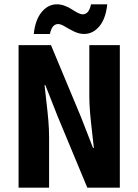

<svg xmlns="http://www.w3.org/2000/svg" viewBox="-20 -868 640 888"><path d="M136.2 -710.9Q143.1 -776.9 172.9 -812.5Q202.6 -848.1 243.2 -848.1Q261.7 -848.1 280.5 -840.8Q299.3 -833.5 312 -825Q324.7 -816.4 338.6 -809.1Q352.5 -801.8 362.8 -801.8Q391.6 -801.8 400.9 -848.1H476.1Q469.2 -781.7 439.5 -746.3Q409.7 -710.9 369.1 -710.9Q345.7 -710.9 322.3 -722.4Q298.8 -733.9 280 -745.4Q261.2 -756.8 249 -756.8Q220.2 -756.8 210.9 -710.9ZM65.9 0V-659.2H215.8L354 -328.1L410.2 -184.1H414.1Q412.6 -201.7 406.2 -254.4Q399.9 -307.1 396.5 -347.7Q393.1 -388.2 393.1 -422.9V-659.2H534.2V0H383.8L246.1 -331.1L189.9 -474.1H186Q188 -452.1 194.1 -401.9Q200.2 -351.6 203.6 -311Q207 -270.5 207 -235.8V0Z"/></svg>

Font: Office Code Pro D Bold
Style: Regular
Weight: 700
Designer: Nathan Rutzky & Paul D. Hunt
Foundry: Adobe Systems Incorporated
Version: Version 1.004;PS 001.004;hotconv 1.0.70;makeotf.lib2.5.58329